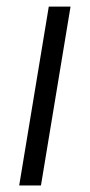

<svg xmlns="http://www.w3.org/2000/svg" viewBox="-20 -566 274 586"><path d="M38.6 0 128.9 -545.9H195.3L105 0Z"/></svg>

Font: Inter Light
Style: Italic
Weight: 300
Italic angle: -9.3988°
Designer: Rasmus Andersson
Foundry: rsms
Version: Version 4.001;git-66647c0bb